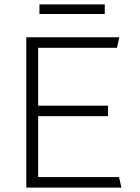

<svg xmlns="http://www.w3.org/2000/svg" viewBox="-20 -856 640 876"><path d="M100 0V-686H524L514 -638H154V-374H473V-326H154V-48H523L534 0ZM160 -792V-836H458V-792Z"/></svg>

Font: Chivo Mono Thin
Style: Regular
Weight: 250
Designer: Hector Gatti
Foundry: Omnibus-Type
Version: Version 1.008